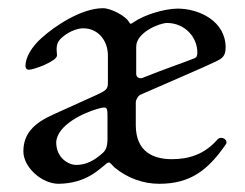

<svg xmlns="http://www.w3.org/2000/svg" viewBox="-20 -434 597 468"><path d="M123 14C191 13 222 -22 238 -34C241 -37 244 -38 246 -38C248 -38 256 -29 259 -26C290 0 329 14 368 14C444 14 487 -19 531 -83C532 -84 532 -86 532 -87C532 -93 526 -98 519 -98C516 -98 513 -97 510 -94C478 -57 439 -46 399 -46C355 -46 311 -63 311 -129V-185C311 -190 316 -200 322 -203C356 -218 493 -277 506 -284C520 -291 530 -296 530 -318C530 -383 465 -413 413 -413C380 -413 330 -397 306 -380C303 -378 300 -376 299 -376C297 -376 296 -378 294 -381C286 -395 251 -414 231 -414C178 -414 113 -370 82 -342C57 -320 42 -294 42 -273C42 -270 44 -264 50 -264C63 -264 119 -285 119 -299C119 -304 118 -308 118 -313C118 -320 119 -327 122 -332C130 -346 159 -365 183 -365C220 -365 243 -334 243 -299V-233C243 -217 240 -214 214 -202L110 -155C61 -133 37 -107 37 -65C37 -26 82 14 123 14ZM327 -244C322 -242 312 -244 312 -254V-321C313 -356 370 -378 387 -378C430 -378 461 -344 461 -306C461 -300 460 -294 454 -292C435 -284 376 -264 327 -244ZM166 -32C147 -32 117 -49 117 -87C119 -130 186 -160 219 -169C226 -171 231 -172 234 -172C242 -172 242 -164 242 -148V-96C242 -71 235 -65 228 -59C212 -45 192 -32 166 -32Z"/></svg>

Font: Garamond-Math
Style: Regular
Weight: 400
Version: Version 2019-08-16